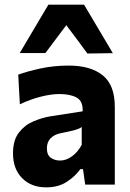

<svg xmlns="http://www.w3.org/2000/svg" viewBox="-20 -795 562 827"><path d="M179 12Q114.5 12 75.2 -27.8Q36 -67.5 36 -134.5Q36 -191 61.2 -223.8Q86.5 -256.5 123.8 -272.2Q161 -288 197 -294L336 -315.5Q338 -359 310.5 -374.5Q283 -390 236 -390Q201.5 -390 157.2 -379Q113 -368 65.5 -346L58.5 -473.5Q95.5 -487 153 -499.8Q210.5 -512.5 276.5 -512.5Q370 -512.5 422.2 -470.8Q474.5 -429 474.5 -335V0H347L337.5 -66.5H326Q306 -37.5 269.2 -12.8Q232.5 12 179 12ZM238.5 -103.5Q265 -103.5 290.2 -121.8Q315.5 -140 332 -171.5V-248Q323 -241 305.5 -235.8Q288 -230.5 240.5 -221Q213.5 -215.5 197.8 -199.2Q182 -183 182 -156Q182 -127 199.2 -115.2Q216.5 -103.5 238.5 -103.5ZM356.5 -564.5Q334 -595 311.5 -625.5Q288.5 -655.5 265.5 -686.5Q243 -656 220.5 -626.5Q198 -596.5 175.5 -566.5H65Q95.5 -618 126.5 -670.5Q157.5 -722.5 188.5 -775H342Q373.5 -722.5 404.2 -670.2Q435 -618 466 -566Z"/></svg>

Font: Heraclito
Style: Bold
Weight: 700
Designer: Kostas Bartsokas (font) & Cristiano Sobral (main changes)
Foundry: Kostas Bartsokas (font) & Cristiano Sobral (main changes)
Version: Version 1.00;July 8, 2020;FontCreator 13.0.0.2655 64-bit